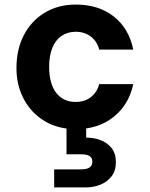

<svg xmlns="http://www.w3.org/2000/svg" viewBox="-20 -553 655 840"><path d="M312 12Q235 12 176.5 -22.5Q118 -57 85 -118Q52 -179 52 -255Q52 -338 85 -400.5Q118 -463 176.5 -498Q235 -533 312 -533Q411 -533 477.5 -481Q544 -429 563 -336H414Q405 -372 377.5 -393Q350 -414 311 -414Q275 -414 248.5 -395.5Q222 -377 208.5 -342.5Q195 -308 195 -261Q195 -225 202.5 -196.5Q210 -168 225 -148Q240 -128 261.5 -117.5Q283 -107 311 -107Q338 -107 358.5 -116.5Q379 -126 393.5 -143.5Q408 -161 414 -185H563Q544 -95 477 -41.5Q410 12 312 12ZM217 267V188H334Q359 188 371.5 180Q384 172 384 154Q384 137 371.5 129.5Q359 122 334 122H271V-4H357V49Q390 49 419.5 60Q449 71 468 94.5Q487 118 487 157Q487 194 468 218.5Q449 243 419 255Q389 267 354 267Z"/></svg>

Font: DM Sans 10pt ExtraBold
Style: Regular
Weight: 800
Version: Version 4.004;gftools[0.9.30]